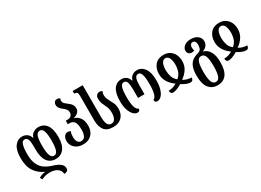

<svg xmlns="http://www.w3.org/2000/svg" viewBox="-25 -1698 3916 2876"><g transform="rotate(-30 1933.0 -260.0)"><path d="M493 -3Q400 -3 349 -71Q298 -139 298 -275V-330Q298 -416 283 -454Q268 -492 228 -492Q190 -492 172.5 -440Q155 -388 155 -279Q155 -170 186.5 -103Q218 -36 272 0.5Q326 37 395 58Q474 81 517 114Q560 147 560 195Q560 226 540 239.5Q520 253 487 253Q487 211 462 182.5Q437 154 398 139.5Q359 125 316 125Q269 125 232.5 134Q196 143 165 160L141 123Q163 107 192.5 97Q222 87 250 84V80Q152 36 95.5 -49Q39 -134 39 -279Q39 -414 89.5 -481.5Q140 -549 220 -549Q261 -549 298.5 -525.5Q336 -502 353 -447H357Q373 -501 414.5 -525Q456 -549 496 -549Q589 -549 639 -479.5Q689 -410 689 -275Q689 -139 636 -71Q583 -3 493 -3ZM493 -492Q448 -492 429.5 -443Q411 -394 411 -275Q411 -166 430.5 -112.5Q450 -59 492 -59Q536 -59 554.5 -112.5Q573 -166 573 -275Q573 -385 555 -438.5Q537 -492 493 -492Z M957 13Q895 13 851.5 -10.5Q808 -34 785 -72.5Q762 -111 762 -156Q762 -205 785 -235.5Q808 -266 847 -266Q869 -266 892 -253Q876 -215 876 -162Q876 -109 896 -76.5Q916 -44 956 -44Q1000 -44 1022 -82.5Q1044 -121 1044 -195Q1044 -287 1018 -326Q992 -365 938 -365H906V-426H937Q979 -426 1000 -448.5Q1021 -471 1021 -504Q1021 -539 1002 -561Q983 -583 958 -602Q932 -622 911.5 -646.5Q891 -671 891 -708Q891 -732 906.5 -752.5Q922 -773 953 -773Q970 -773 981 -768.5Q992 -764 1001 -756Q993 -738 993 -719Q993 -693 1009 -675Q1025 -657 1047 -641Q1068 -625 1088.5 -607.5Q1109 -590 1122.5 -566.5Q1136 -543 1136 -510Q1136 -430 1029 -399V-397Q1083 -386 1121.5 -335.5Q1160 -285 1160 -193Q1160 -135 1137 -88.5Q1114 -42 1068.5 -14.5Q1023 13 957 13Z M1476 13Q1369 13 1323 -48.5Q1277 -110 1277 -217V-647Q1277 -689 1262.5 -701.5Q1248 -714 1221 -714H1217V-760H1391V-216Q1391 -126 1412 -85Q1433 -44 1475 -44Q1520 -44 1541.5 -83Q1563 -122 1563 -185Q1563 -234 1553 -266Q1543 -298 1529 -324Q1515 -352 1501.5 -385.5Q1488 -419 1488 -470Q1488 -505 1507 -527Q1526 -549 1557 -549Q1574 -549 1585 -544.5Q1596 -540 1605 -532Q1589 -510 1589 -476Q1589 -437 1600.5 -409.5Q1612 -382 1626 -357Q1645 -324 1662.5 -284.5Q1680 -245 1680 -184Q1680 -130 1657.5 -85.5Q1635 -41 1590 -14Q1545 13 1476 13Z M1898 8Q1862 8 1829 -25.5Q1796 -59 1775 -120.5Q1754 -182 1754 -269Q1754 -411 1803 -480Q1852 -549 1938 -549Q1978 -549 2014.5 -525.5Q2051 -502 2067 -447H2071Q2088 -502 2125 -525.5Q2162 -549 2203 -549Q2283 -549 2333.5 -480Q2384 -411 2384 -269Q2384 -183 2364.5 -121Q2345 -59 2313 -25.5Q2281 8 2244 8Q2219 8 2208.5 -4Q2198 -16 2198 -38Q2234 -51 2250.5 -112.5Q2267 -174 2267 -269Q2267 -388 2249.5 -440Q2232 -492 2195 -492Q2156 -492 2140.5 -452Q2125 -412 2125 -326V-180H2013V-326Q2013 -412 1998.5 -452Q1984 -492 1944 -492Q1906 -492 1888.5 -440Q1871 -388 1871 -269Q1871 -171 1888 -109.5Q1905 -48 1943 -37Q1943 8 1898 8Z M2512 13Q2485 13 2475 -4.5Q2465 -22 2465 -44Q2540 -44 2607 -85Q2542 -130 2503 -191Q2464 -252 2463 -328Q2462 -425 2514.5 -487Q2567 -549 2666 -549Q2726 -549 2770.5 -520.5Q2815 -492 2839.5 -442.5Q2864 -393 2864 -328Q2864 -252 2825 -191Q2786 -130 2720 -85Q2787 -44 2863 -44Q2863 -25 2852.5 -6Q2842 13 2810 13Q2752 13 2663 -44Q2619 -16 2579 -1.5Q2539 13 2512 13ZM2663 -127Q2710 -165 2728.5 -217Q2747 -269 2748 -331Q2748 -375 2739.5 -411.5Q2731 -448 2712.5 -469.5Q2694 -491 2664 -491Q2633 -491 2615 -469.5Q2597 -448 2588.5 -411.5Q2580 -375 2580 -331Q2581 -271 2598 -218.5Q2615 -166 2663 -127Z M3143 253Q3048 253 2993.5 183.5Q2939 114 2939 -29Q2939 -117 2959 -173.5Q2979 -230 3019 -262Q3059 -294 3119 -310Q3168 -324 3180 -353Q3192 -382 3192 -422Q3192 -457 3178 -476.5Q3164 -496 3140 -496Q3114 -496 3101 -477Q3088 -458 3088 -430Q3088 -410 3091.5 -396Q3095 -382 3098 -374Q3087 -370 3074 -367.5Q3061 -365 3048 -365Q3021 -365 3001 -384Q2981 -403 2981 -437Q2981 -482 3023 -515.5Q3065 -549 3139 -549Q3183 -549 3219.5 -533Q3256 -517 3277.5 -488Q3299 -459 3299 -420Q3299 -381 3275.5 -348Q3252 -315 3205 -300V-296Q3275 -277 3312.5 -210Q3350 -143 3350 -29Q3350 114 3297.5 183.5Q3245 253 3143 253ZM3145 196Q3194 196 3213.5 139Q3233 82 3233 -29Q3233 -139 3213.5 -195Q3194 -251 3144 -251Q3095 -251 3075.5 -195Q3056 -139 3056 -29Q3056 82 3076 139Q3096 196 3145 196Z M3473 13Q3446 13 3436 -4.5Q3426 -22 3426 -44Q3501 -44 3568 -85Q3503 -130 3464 -191Q3425 -252 3424 -328Q3423 -425 3475.5 -487Q3528 -549 3627 -549Q3687 -549 3731.5 -520.5Q3776 -492 3800.5 -442.5Q3825 -393 3825 -328Q3825 -252 3786 -191Q3747 -130 3681 -85Q3748 -44 3824 -44Q3824 -25 3813.5 -6Q3803 13 3771 13Q3713 13 3624 -44Q3580 -16 3540 -1.5Q3500 13 3473 13ZM3624 -127Q3671 -165 3689.5 -217Q3708 -269 3709 -331Q3709 -375 3700.5 -411.5Q3692 -448 3673.5 -469.5Q3655 -491 3625 -491Q3594 -491 3576 -469.5Q3558 -448 3549.5 -411.5Q3541 -375 3541 -331Q3542 -271 3559 -218.5Q3576 -166 3624 -127Z"/></g></svg>

Font: Noto Serif Georgian ExtraCondensed SemiBold
Style: Regular
Weight: 600
Width: 2
Designer: Monotype Design Team, Akaki Razmadze
Foundry: Google LLC
Version: Version 2.003; ttfautohint (v1.8.4.7-5d5b)